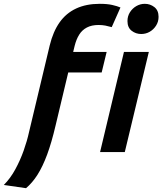

<svg xmlns="http://www.w3.org/2000/svg" viewBox="-107 -796 850 1005"><path d="M29.2 189 -87 172.2Q-52.2 137.2 -26.8 90.2Q-1.2 43.2 16.8 -7.5Q34.8 -58.2 45 -104.8L153.2 -558.2Q170.8 -630.5 204.9 -678.8Q239 -727 291.6 -751.5Q344.2 -776 415.2 -776Q454.5 -776 480.6 -770Q506.8 -764 523.5 -756.8L477.8 -654Q460.5 -659 444.4 -662.1Q428.2 -665.2 408.5 -665.2Q373 -665.2 348 -652.2Q323 -639.2 307.8 -615Q292.5 -590.8 283.8 -556.2L276 -524H451.2L425.2 -416.8H250.2L183.8 -138.5Q163.2 -50.5 139.8 13Q116.2 76.5 89.1 119Q62 161.5 29.2 189ZM416.8 0 541.8 -524H672L546.2 0ZM632.2 -618Q603.8 -618 582 -635Q560.2 -652 560.2 -685.8Q560.2 -711.2 573.1 -731.8Q586 -752.2 606.6 -764.1Q627.2 -776 650.8 -776Q679 -776 701 -758.9Q723 -741.8 723 -707.8Q723 -682.5 710 -662Q697 -641.5 676.8 -629.8Q656.5 -618 632.2 -618Z"/></svg>

Font: Ubuntu Sans
Style: Italic
Weight: 400
Italic angle: -13.5°
Designer: Dalton Maag Ltd
Foundry: Dalton Maag Ltd
Version: Version 1.006